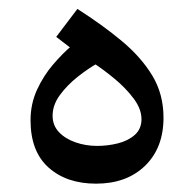

<svg xmlns="http://www.w3.org/2000/svg" viewBox="-20 -415 442 442"><path d="M201.2 7.8Q133.3 7.8 91.8 -29.3Q50.3 -66.4 50.3 -138.2Q50.3 -175.8 65.2 -208.3Q80.1 -240.7 102.3 -266.6Q124.5 -292.5 145.5 -310.1L206.5 -270.5Q183.6 -257.8 159.2 -238.5Q134.8 -219.2 117.9 -196.3Q101.1 -173.3 101.1 -148.4Q101.1 -126.5 115.5 -111.1Q129.9 -95.7 153.6 -87.4Q177.2 -79.1 203.6 -79.1Q228 -79.1 251.5 -85Q274.9 -90.8 290.3 -104.5Q305.7 -118.2 305.7 -140.6Q305.7 -164.1 287.8 -188Q270 -211.9 244.1 -233.4Q218.3 -254.9 193.4 -271L147 -301.3L109.4 -330.1L158.2 -394.5Q216.3 -357.4 260.7 -320.3Q305.2 -283.2 330.8 -240.7Q356.4 -198.2 356.4 -144Q356.4 -74.7 314 -33.4Q271.5 7.8 201.2 7.8Z"/></svg>

Font: Markazi Text Medium
Style: Regular
Weight: 500
Designer: Borna Izadpanah (Arabic designer), Fiona Ross (Arabic design director) and Florian Runge (Latin designer)
Foundry: Borna Izadpanah and Florian Runge
Version: Version 1.001